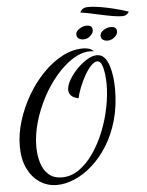

<svg xmlns="http://www.w3.org/2000/svg" viewBox="-66 -1017 885 1157"><g transform="rotate(-5 376.5 -439.0)"><path d="M232 87Q174 87 128 56.5Q82 26 55 -30Q28 -86 28 -163Q28 -240 52.5 -318.5Q77 -397 119 -469Q161 -541 216 -597.5Q271 -654 332.5 -686.5Q394 -719 458 -719Q471 -719 489 -715.5Q507 -712 523 -696Q517 -697 511.5 -697.5Q506 -698 500 -698Q448 -698 395 -664.5Q342 -631 294 -575Q246 -519 208.5 -448.5Q171 -378 149 -302Q127 -226 127 -154Q127 -102 140.5 -56.5Q154 -11 185 16.5Q216 44 265 44Q321 44 369 10.5Q417 -23 456.5 -80Q496 -137 524 -206.5Q552 -276 567 -350.5Q582 -425 582 -492Q582 -521 578 -554Q574 -587 564.5 -610.5Q555 -634 537 -634Q520 -634 499.5 -612.5Q479 -591 460 -557.5Q441 -524 426.5 -487.5Q412 -451 406 -422Q375 -429 361.5 -443.5Q348 -458 348 -477Q348 -504 367 -537Q386 -570 415.5 -600.5Q445 -631 477.5 -651Q510 -671 538 -671Q567 -671 584.5 -650Q602 -629 612 -596.5Q622 -564 626 -527.5Q630 -491 630 -459Q630 -355 605 -268.5Q580 -182 538 -116Q496 -50 444 -4.5Q392 41 337 64Q282 87 232 87ZM611 -753Q595 -753 583 -761Q571 -769 571 -786Q571 -805 593 -819Q615 -833 637 -833Q652 -833 662 -826.5Q672 -820 672 -802Q672 -785 653 -769Q634 -753 611 -753ZM467 -773Q451 -773 438.5 -781Q426 -789 426 -806Q426 -825 448 -839.5Q470 -854 493 -854Q508 -854 517.5 -847.5Q527 -841 527 -823Q527 -806 508.5 -789.5Q490 -773 467 -773ZM713 -892Q690 -892 657 -897.5Q624 -903 587.5 -911Q551 -919 518 -926Q485 -933 462 -936Q473 -965 511 -965Q547 -965 589.5 -957.5Q632 -950 675 -939Q718 -928 753 -916Q740 -892 713 -892Z"/></g></svg>

Font: Dancing Script SemiBold
Style: Regular
Weight: 600
Designer: Pablo Impallari
Foundry: Pablo Impallari
Version: Version 2.001